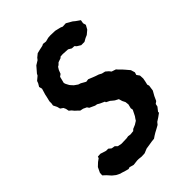

<svg xmlns="http://www.w3.org/2000/svg" viewBox="-224 -773 880 880"><g transform="rotate(-45 216.5 -333.0)"><path d="M168 11 150 9H141L115 12L94 6L85 9L70 5L51 -1L43 -3L25 -12L10 -24L-7 -43L-21 -56L-20 -72L-8 -97L9 -113L23 -123L26 -131L43 -132L71 -123H85L97 -113L114 -110L124 -100L144 -96L178 -97L190 -99L203 -97L223 -99L230 -106L249 -114L265 -124L270 -132L277 -142L287 -162L291 -170L289 -181L294 -201L292 -218L285 -232L280 -249L263 -258L253 -266L246 -272L228 -281L227 -286L205 -296L193 -303L182 -305L156 -317L150 -326L133 -334L118 -337L111 -344L99 -355L90 -366L80 -374L77 -389L72 -400L59 -409L55 -424L46 -442L48 -454V-467L54 -492L56 -502L65 -532L61 -547L70 -562L74 -573L93 -589L97 -597L110 -612L122 -626L143 -639L150 -648L166 -661L182 -665L205 -670L213 -674L231 -672L250 -677L265 -678L295 -677L312 -673L324 -670L333 -666L354 -667L382 -651L393 -642L413 -628L410 -611L414 -597L403 -577L384 -561L370 -555L354 -546H333L315 -557L308 -565L292 -566L277 -575L244 -577L229 -576L224 -571L204 -564L195 -555L188 -551L180 -538L173 -520L162 -512L154 -480L157 -471L165 -456L169 -451L179 -440L196 -428L208 -424L222 -416L231 -411L245 -413L267 -404L280 -399L295 -394L308 -387L325 -383L338 -372L346 -362L367 -355L374 -347L388 -333L396 -324L413 -304L419 -284L415 -271L425 -257L426 -237L423 -221L419 -204L422 -195L418 -167L405 -144L395 -122L384 -114L381 -100L366 -81V-75L348 -62L331 -51L322 -40L304 -30L289 -22L276 -14L266 -7L248 -5L230 -2L210 1L188 10Z"/></g></svg>

Font: Winky Rough Medium
Style: Italic
Weight: 500
Italic angle: -8.97852°
Designer: Simon Atzbach
Foundry: typofactur
Version: Version 1.206; ttfautohint (v1.8.4.7-5d5b)